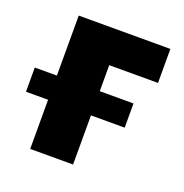

<svg xmlns="http://www.w3.org/2000/svg" viewBox="-99 -600 663 690"><g transform="rotate(20 232.5 -255.0)"><path d="M88 0V-510H438.5V-380H252V0ZM3.5 -188V-280.5H381V-188Z"/></g></svg>

Font: Geologica
Style: Bold
Weight: 700
Designer: Sindre Bremnes, Frode Helland
Foundry: Monokrom Skriftforlag AS
Version: Version 1.010; ttfautohint (v1.8.4.7-5d5b);gftools[0.9.28]